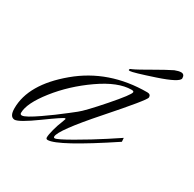

<svg xmlns="http://www.w3.org/2000/svg" viewBox="-99 -476 583 577"><g transform="rotate(30 192.0 -187.5)"><path d="M240 -302Q236 -302 236 -304Q236 -308 243 -310Q250 -313 265.5 -321.5Q281 -330 306 -344.5Q331 -359 355 -371Q368 -376 376 -376Q388 -376 388 -362Q388 -348 319 -325Q250 -302 240 -302ZM325 -119 326 -106Q165 1 130 1Q124 1 124 -5Q124 -14 129 -33Q134 -52 140 -66L145 -80Q145 -82 143 -82Q138 -82 83 -42Q28 -2 13 -2Q-4 -3 -4 -32Q-4 -115 90.5 -194Q185 -273 318 -273Q330 -273 330 -262Q330 -253 236 -146.5Q142 -40 142 -18Q142 -14 146 -14Q154 -14 199 -40Q244 -66 284 -92ZM166 -118Q183 -131 232 -187Q281 -243 281 -252Q281 -256 273 -256Q227 -256 166 -213.5Q105 -171 62.5 -117Q20 -63 20 -30Q20 -24 26 -24Q32 -24 45.5 -31.5Q59 -39 78.5 -52.5Q98 -66 111.5 -76Q125 -86 145 -101.5Q165 -117 166 -118Z"/></g></svg>

Font: Herr Von Muellerhoff
Style: Regular
Weight: 400
Designer: Alejandro Paul
Foundry: Alejandro Paul
Version: Version 1.000